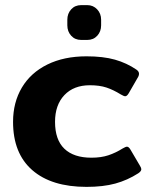

<svg xmlns="http://www.w3.org/2000/svg" viewBox="-20 -715 603 750"><path d="M243 -616V-638Q243 -662 258 -678.5Q273 -695 297 -695H321Q344 -695 359.5 -678.5Q375 -662 375 -638V-616Q375 -592 360 -575.5Q345 -559 321 -559H297Q273 -559 258 -575.5Q243 -592 243 -616ZM31 -239Q31 -315 65.5 -373Q100 -431 165 -463Q230 -495 318 -495Q383 -495 429 -482Q475 -469 513 -443Q523 -436 523 -427Q523 -419 517 -410L483 -351Q476 -339 469 -339Q464 -339 452 -346Q423 -364 396 -373Q369 -382 331 -382Q268 -382 231.5 -343.5Q195 -305 195 -239Q195 -169 231.5 -134Q268 -99 337 -99Q375 -99 403.5 -108.5Q432 -118 459 -135Q471 -142 476 -142Q483 -142 490 -130L527 -67Q532 -59 532 -54Q532 -46 520 -38Q478 -11 430.5 2Q383 15 318 15Q181 15 106 -50.5Q31 -116 31 -239Z"/></svg>

Font: Mitr Medium
Style: Regular
Weight: 500
Designer: Thanarat Vachiruckul
Foundry: Cadson Demak
Version: Version 1.003